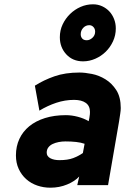

<svg xmlns="http://www.w3.org/2000/svg" viewBox="-20 -860 581 892"><path d="M366 -575Q318 -575 288 -607.5Q258 -640 258 -687Q258 -719 271 -746.5Q284 -774 305.5 -795Q327 -816 354.5 -828Q382 -840 412 -840Q435 -840 454.5 -831Q474 -822 488 -807Q502 -792 510 -771.5Q518 -751 518 -728Q518 -696 505 -668Q492 -640 471 -619.5Q450 -599 422.5 -587Q395 -575 366 -575ZM383 -673Q397 -673 409.5 -684.5Q422 -696 422 -713Q422 -726 414 -734.5Q406 -743 395 -743Q378 -743 366.5 -730.5Q355 -718 355 -701Q355 -689 362 -681Q369 -673 383 -673ZM348 -40Q328 -18 292 -3Q256 12 214 12Q182 12 153 2Q124 -8 102 -27.5Q80 -47 67 -75Q54 -103 54 -138Q54 -180 70 -214.5Q86 -249 116 -273.5Q146 -298 189 -311.5Q232 -325 286 -325Q313 -325 341.5 -317.5Q370 -310 392 -297L395 -311Q397 -322 397.5 -329Q398 -336 398 -340Q398 -368 378.5 -382Q359 -396 324 -396Q282 -396 241.5 -382.5Q201 -369 163 -346L142 -462Q183 -488 233 -505.5Q283 -523 349 -523Q374 -523 407 -516.5Q440 -510 470 -491.5Q500 -473 520.5 -441Q541 -409 541 -358Q541 -347 538.5 -331Q536 -315 533 -295L482 0H339ZM256 -116Q295 -116 320 -125.5Q345 -135 365 -149L373 -192Q356 -198 333.5 -200.5Q311 -203 284 -203Q268 -203 252.5 -200Q237 -197 224.5 -191Q212 -185 204.5 -175Q197 -165 197 -151Q197 -134 213.5 -125Q230 -116 256 -116Z"/></svg>

Font: Overpass Heavy
Style: Italic
Weight: 900
Italic angle: -10°
Designer: Delve Withrington, Dave Bailey
Foundry: Delve Fonts
Version: Version 3.000;DELV;Overpass